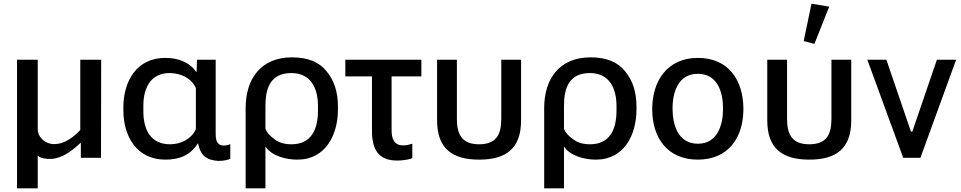

<svg xmlns="http://www.w3.org/2000/svg" viewBox="-20 -853 5198 1038"><path d="M274 -74C224 -74 184 -110 184 -156V-530H72V165H184V-11C204 4 227 7 262 6C313 0 357 -26 417 -82V0H526L527 -530H414V-150C370 -104 323 -74 274 -74Z M874 10C948 10 1008 -12 1049 -77H1051C1064 -13 1095 13 1161 17C1190 17 1215 11 1225 5V-74C1215 -69 1201 -66 1191 -66C1152 -66 1146 -97 1146 -130V-530H1045L1043 -464H1041C1002 -520 939 -540 873 -540C719 -540 647 -414 647 -273V-257C647 -116 719 10 874 10ZM900 -73C792 -73 755 -155 755 -252V-281C755 -374 792 -458 897 -458C955 -458 1014 -432 1039 -377V-155C1015 -101 957 -73 900 -73Z M1308 165H1415V-61C1450 -8 1529 10 1588 10C1741 10 1807 -125 1807 -261V-277C1807 -354 1787 -418 1746 -467C1706 -518 1643 -543 1559 -543C1391 -543 1308 -428 1308 -268ZM1556 -73C1520 -73 1490 -81 1466 -99C1440 -117 1423 -136 1415 -156V-281C1415 -379 1444 -458 1555 -458C1661 -458 1699 -375 1699 -280V-255C1699 -158 1666 -73 1556 -73Z M1847 -440H1991V-145C1991 -49 2023 15 2127 15C2143 15 2158 14 2174 11C2190 9 2202 5 2209 1V-76C2193 -71 2178 -67 2160 -67C2107 -67 2097 -107 2097 -152V-440H2258V-530H1847Z M2570 10C2716 10 2797 -50 2797 -202V-530H2690V-211C2690 -125 2663 -73 2570 -73C2478 -73 2450 -125 2450 -211V-530H2343V-202C2343 -51 2424 10 2570 10Z M2922 165H3029V-61C3064 -8 3143 10 3202 10C3355 10 3421 -125 3421 -261V-277C3421 -354 3401 -418 3360 -467C3320 -518 3257 -543 3173 -543C3005 -543 2922 -428 2922 -268ZM3170 -73C3134 -73 3104 -81 3080 -99C3054 -117 3037 -136 3029 -156V-281C3029 -379 3058 -458 3169 -458C3275 -458 3313 -375 3313 -280V-255C3313 -158 3280 -73 3170 -73Z M3753 10C3917 10 3999 -109 3999 -263C3999 -419 3919 -540 3753 -540C3589 -540 3506 -417 3506 -263C3506 -107 3589 10 3753 10ZM3753 -76C3646 -76 3616 -177 3616 -266C3616 -356 3647 -454 3753 -454C3859 -454 3889 -355 3889 -266C3889 -177 3859 -76 3753 -76Z M4355 10C4501 10 4582 -50 4582 -202V-530H4475V-211C4475 -125 4448 -73 4355 -73C4263 -73 4235 -125 4235 -211V-530H4128V-202C4128 -51 4209 10 4355 10ZM4383 -616 4463 -817 4367 -833 4325 -631Z M5045 -530 4912 -141H4905L4772 -530H4669L4863 0H4956L5149 -530Z"/></svg>

Font: Cheyenne Sans Medium
Style: Regular
Weight: 500
Designer: The Public Sans project authors (U.S. Web Design System), Libre Franklin designed by Pablo Impallari and Rodrigo Fuenzal
Foundry: The Cheyenne Sans Project Authors
Version: Version 2.007